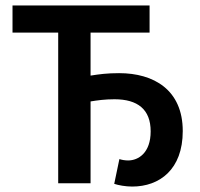

<svg xmlns="http://www.w3.org/2000/svg" viewBox="-20 -674 735 706"><path d="M466 12C567 12 652 -51 652 -192C652 -344 545 -405 418 -405C373 -405 345 -401 313 -396V-554H530V-654H26V-554H194V0H313V-301C338 -305 365 -309 401 -309C486 -309 534 -272 534 -191C534 -112 489 -84 451 -84C440 -84 428 -86 419 -89L400 2C415 7 441 12 466 12Z"/></svg>

Font: Source Sans Pro Semibold
Style: Regular
Weight: 600
Designer: Paul D. Hunt
Foundry: Adobe Systems Incorporated
Version: Version 3.006;hotconv 1.0.111;makeotfexe 2.5.65597